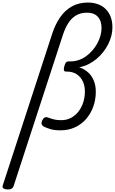

<svg xmlns="http://www.w3.org/2000/svg" viewBox="-127 -1008 906 1513"><path d="M-67 485Q-83 485 -97.5 478Q-112 471 -105 452L285 -744Q309 -817 347 -872Q385 -927 439.5 -957.5Q494 -988 566 -988Q610 -988 646 -974.5Q682 -961 707 -935.5Q732 -910 745.5 -874Q759 -838 759 -793Q759 -760 750.5 -726Q742 -692 725.5 -659.5Q709 -627 686 -597.5Q663 -568 633.5 -543.5Q604 -519 570 -502Q536 -485 497 -478Q539 -464 568.5 -436.5Q598 -409 613 -370.5Q628 -332 628 -286Q628 -224 608.5 -169Q589 -114 552.5 -71.5Q516 -29 464.5 -5Q413 19 351 19Q301 19 270 9.5Q239 0 217 -11Q204 -19 201 -32Q198 -45 208 -63Q216 -78 226.5 -82.5Q237 -87 248 -83Q280 -71 302 -66Q324 -61 356 -61Q398 -61 432 -79Q466 -97 490.5 -128Q515 -159 528.5 -200Q542 -241 542 -287Q542 -333 525 -368Q508 -403 476.5 -423.5Q445 -444 399 -444H393Q376 -444 376 -460Q376 -476 382 -493Q386 -506 392.5 -515Q399 -524 413 -524H427Q462 -524 494 -535Q526 -546 553 -566Q580 -586 602 -611.5Q624 -637 640 -666.5Q656 -696 664.5 -726.5Q673 -757 673 -786Q673 -824 660.5 -851Q648 -878 623 -893Q598 -908 559 -908Q508 -908 471.5 -886Q435 -864 410.5 -825Q386 -786 369 -734L-20 459Q-25 472 -35 478.5Q-45 485 -67 485Z"/></svg>

Font: Playwrite NO
Style: Regular
Weight: 400
Designer: Veronika Burian, José Scaglione
Foundry: TypeTogether
Version: Version 1.002